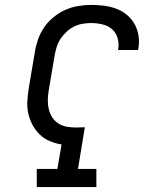

<svg xmlns="http://www.w3.org/2000/svg" viewBox="-20 -763 640 783"><path d="M130 0V-74H214L231 -174Q205 -178 182 -188Q159 -198 142 -214.5Q125 -231 113 -253Q101 -275 95.5 -299.5Q90 -324 91.5 -350Q93 -376 97 -402L122 -550Q126 -576 135 -602Q144 -628 160 -651.5Q176 -675 199 -693.5Q222 -712 247 -723Q272 -734 299 -738.5Q326 -743 353 -743Q379 -743 405.5 -739.5Q432 -736 455.5 -727Q479 -718 498 -702Q517 -686 529 -664.5Q541 -643 545 -617Q549 -591 544 -564L543 -559H461L462 -562Q466 -585 459.5 -607.5Q453 -630 437 -644Q421 -658 398 -663.5Q375 -669 352 -669Q334 -669 316.5 -666Q299 -663 282.5 -655Q266 -647 252 -634Q238 -621 227.5 -605.5Q217 -590 211.5 -572.5Q206 -555 203 -538L178 -390Q175 -371 175 -352Q175 -333 179.5 -315.5Q184 -298 194 -283Q204 -268 219.5 -258.5Q235 -249 253.5 -246Q272 -243 291 -243Q300 -243 308.5 -243.5Q317 -244 326 -244L298 -74H373V0Z"/></svg>

Font: Iosevka Etoile
Style: Italic
Weight: 400
Italic angle: -9°
Designer: Belleve Invis
Foundry: Belleve Invis
Version: Version 22.1.2; ttfautohint (v1.8.4)